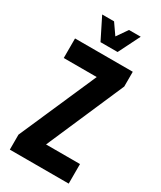

<svg xmlns="http://www.w3.org/2000/svg" viewBox="-188 -802 725 867"><g transform="rotate(30 174.0 -368.5)"><path d="M327 -102V0H20V-78L196 -480H24V-582H325V-505L150 -102ZM132 -625 76 -737H138L177 -681L216 -737H277L221 -625Z"/></g></svg>

Font: Khand SemiBold
Style: Regular
Weight: 600
Designer: Devanagari: Sanchit Sawaria, Jyotish Sonowal; Latin: Satya Rajpurohit
Foundry: Indian Type Foundry
Version: Version 1.101;PS 1.0;hotconv 1.0.78;makeotf.lib2.5.61930; tt